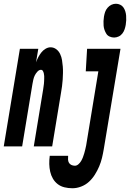

<svg xmlns="http://www.w3.org/2000/svg" viewBox="-63 -780 693 1023"><path d="M-43 0 43 -520H141L129 -448Q134 -462 140.5 -474.5Q147 -487 156.5 -499.5Q166 -512 179.5 -520Q193 -528 206 -528Q223 -528 236.5 -518Q250 -508 257.5 -492Q265 -476 267.5 -459.5Q270 -443 271.5 -426Q273 -409 272.5 -391Q272 -373 271 -355.5Q270 -338 267.5 -320.5Q265 -303 262 -285L215 0H117L167 -304Q168 -311 169 -318.5Q170 -326 171 -333Q172 -340 172 -347Q172 -354 172.5 -361Q173 -368 172.5 -375Q172 -382 170.5 -389Q169 -396 165.5 -402Q162 -408 155 -408Q145 -408 136 -398Q127 -388 122 -377.5Q117 -367 114.5 -355.5Q112 -344 110 -333L55 0ZM545 -580Q533 -580 521.5 -585Q510 -590 504 -599.5Q498 -609 494 -620Q490 -631 489 -643Q488 -655 488.5 -667.5Q489 -680 491 -692Q493 -704 497 -716Q501 -728 510 -738.5Q519 -749 530.5 -754.5Q542 -760 555 -760Q566 -760 577 -755Q588 -750 594.5 -740.5Q601 -731 604.5 -720Q608 -709 609 -697Q610 -685 609.5 -672.5Q609 -660 607 -648Q605 -636 601 -624Q597 -612 589 -601.5Q581 -591 569 -585.5Q557 -580 545 -580ZM323 223Q301 223 280.5 218Q260 213 244.5 201Q229 189 219 172Q209 155 204.5 135Q200 115 199.5 94Q199 73 202 51V50H300Q299 60 299.5 70Q300 80 304.5 87.5Q309 95 317.5 99Q326 103 336 103Q346 103 355 95Q364 87 369.5 77.5Q375 68 379 57.5Q383 47 386 36.5Q389 26 391.5 15.5Q394 5 396 -5L461 -400H394L401 -520H579L490 14Q486 38 480.5 61Q475 84 465.5 106.5Q456 129 442.5 150.5Q429 172 411 188.5Q393 205 369.5 214Q346 223 323 223Z"/></svg>

Font: Iosevka Heavy Extended Oblique
Style: Regular
Weight: 900
Width: 7
Italic angle: -9°
Monospace: yes
Designer: Belleve Invis
Foundry: Belleve Invis
Version: Version 32.5.0; ttfautohint (v1.8.4)